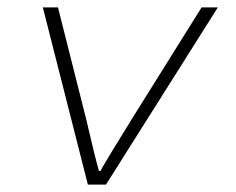

<svg xmlns="http://www.w3.org/2000/svg" viewBox="-20 -500 640 520"><path d="M218 0 96 -480H137L214 -175Q237 -75 248 -37H252Q266 -63 336 -176L526 -480H570L267 0Z"/></svg>

Font: TypoPRO Source Code Pro
Style: Italic
Weight: 300
Italic angle: -11°
Monospace: yes
Designer: Paul D. Hunt, Teo Tuominen
Foundry: Adobe Systems Incorporated
Version: Version 1.030;PS 1.0;hotconv 1.0.84;makeotf.lib2.5.63406